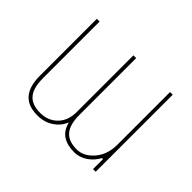

<svg xmlns="http://www.w3.org/2000/svg" viewBox="-143 -1026 1287 1287"><g transform="rotate(45 500.0 -383.0)"><path d="M662.1 -12.7Q597.7 -12.7 556.6 -39.1Q516.6 -64.5 501 -116.2L497.1 -127.9L491.2 -116.2Q472.7 -75.2 430.7 -46.9Q380.9 -12.7 315.4 -12.7Q224.6 -12.7 182.6 -62.5Q138.7 -111.3 138.7 -214.8V-752.9H165V-214.8Q165 -123 201.2 -81.1Q237.3 -38.1 315.4 -38.1Q390.6 -38.1 438 -86.4Q485.4 -134.8 485.4 -214.8V-752.9H511.7V-214.8Q511.7 -123 547.9 -81.1Q584 -38.1 662.1 -38.1Q727.5 -38.1 780.3 -98.6Q833 -159.2 833 -253.9V-752.9H858.4V-22.5H833V-116.2L824.2 -118.2Q801.8 -76.2 764.6 -47.9Q716.8 -12.7 662.1 -12.7Z"/></g></svg>

Font: Mgen+ 1mn thin
Style: Regular
Weight: 100
Designer: [Source Han Sans]
Ryoko NISHIZUKA  (kana & ideographs); Paul D. Hunt (Latin, Greek & Cyrillic); Wenlong ZHANG  (bopomofo
Version: Version 1.059.20150602